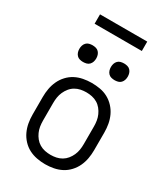

<svg xmlns="http://www.w3.org/2000/svg" viewBox="-223 -1020 995 1134"><g transform="rotate(30 275.0 -452.5)"><path d="M275 12Q246 12 217.5 6.5Q189 1 164 -12Q139 -25 119 -46.5Q99 -68 87 -94Q75 -120 70 -148Q65 -176 65 -205V-325Q65 -354 70 -382Q75 -410 87 -436Q99 -462 119 -483.5Q139 -505 164 -518Q189 -531 217.5 -536.5Q246 -542 275 -542Q304 -542 332.5 -537Q361 -532 386 -518.5Q411 -505 431 -483.5Q451 -462 463 -436Q475 -410 480 -382Q485 -354 485 -325V-205Q485 -176 480 -148Q475 -120 463 -94Q451 -68 431 -46.5Q411 -25 386 -12Q361 1 332.5 6.5Q304 12 275 12ZM275 -52Q295 -52 314 -56Q333 -60 350 -70Q367 -80 379.5 -95.5Q392 -111 400 -129Q408 -147 411 -166Q414 -185 414 -205V-325Q414 -345 411 -364Q408 -383 400 -401Q392 -419 379.5 -434.5Q367 -450 350 -460Q333 -470 314 -474Q295 -478 275 -478Q255 -478 236 -474Q217 -470 200 -460Q183 -450 170.5 -434.5Q158 -419 150 -401Q142 -383 139 -364Q136 -345 136 -325V-205Q136 -185 139 -166Q142 -147 150 -129Q158 -111 170.5 -95.5Q183 -80 200 -70Q217 -60 236 -56Q255 -52 275 -52ZM383 -623Q371 -623 359.5 -626Q348 -629 340 -637.5Q332 -646 328.5 -657Q325 -668 325 -680Q325 -692 328.5 -703Q332 -714 340 -722.5Q348 -731 359.5 -734Q371 -737 383 -737Q394 -737 405.5 -734Q417 -731 425 -722.5Q433 -714 436.5 -703Q440 -692 440 -680Q440 -668 436.5 -657Q433 -646 425 -637.5Q417 -629 405.5 -626Q394 -623 383 -623ZM167 -623Q156 -623 144.5 -626Q133 -629 125 -637.5Q117 -646 113.5 -657Q110 -668 110 -680Q110 -692 113.5 -703Q117 -714 125 -722.5Q133 -731 144.5 -734Q156 -737 167 -737Q179 -737 190.5 -734Q202 -731 210 -722.5Q218 -714 221.5 -703Q225 -692 225 -680Q225 -668 221.5 -657Q218 -646 210 -637.5Q202 -629 190.5 -626Q179 -623 167 -623ZM114 -853V-917H436V-853Z"/></g></svg>

Font: Lode
Style: Regular
Weight: 400
Monospace: yes
Designer: Belleve Invis
Foundry: Belleve Invis
Version: Version 29.2.0; ttfautohint (v1.8.3)